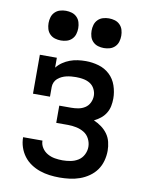

<svg xmlns="http://www.w3.org/2000/svg" viewBox="-85 -810 670 879"><g transform="rotate(10 250.0 -370.5)"><path d="M253 8Q229 8 206 5Q183 2 161 -5.5Q139 -13 119.5 -26Q100 -39 86 -57.5Q72 -76 64.5 -98.5Q57 -121 57 -145Q57 -145 57 -145Q57 -145 57 -145H147Q147 -145 147 -145Q147 -145 147 -145Q147 -127 157 -111.5Q167 -96 183 -87Q199 -78 217 -75Q235 -72 253 -72Q271 -72 290 -75.5Q309 -79 325 -89Q341 -99 350 -116.5Q359 -134 359 -153Q359 -153 359 -153Q359 -153 359 -153Q359 -172 350 -190Q341 -208 324.5 -218Q308 -228 288.5 -232Q269 -236 250 -236H195V-316H250Q267 -316 283.5 -319Q300 -322 314 -331Q328 -340 335.5 -355.5Q343 -371 343 -388Q343 -404 335 -419.5Q327 -435 313 -443.5Q299 -452 282 -455Q265 -458 248 -458Q237 -458 226 -457Q215 -456 204 -453.5Q193 -451 182.5 -446Q172 -441 163.5 -433.5Q155 -426 150.5 -415.5Q146 -405 146 -394V-349H67V-530H146V-484Q158 -499 173.5 -509.5Q189 -520 206.5 -526.5Q224 -533 242.5 -535.5Q261 -538 280 -538Q310 -538 339.5 -529.5Q369 -521 391 -500.5Q413 -480 423 -450.5Q433 -421 433 -391Q433 -373 429.5 -355.5Q426 -338 416.5 -322.5Q407 -307 393 -296Q379 -285 363 -277Q382 -269 398.5 -257Q415 -245 427 -228.5Q439 -212 444 -191.5Q449 -171 449 -151Q449 -127 442.5 -103.5Q436 -80 422.5 -61Q409 -42 389 -28Q369 -14 346.5 -6Q324 2 300 5Q276 8 253 8ZM350 -611Q336 -611 322.5 -615Q309 -619 299 -629Q289 -639 285 -652.5Q281 -666 281 -680Q281 -694 285 -707.5Q289 -721 299 -731Q309 -741 322.5 -745Q336 -749 350 -749Q364 -749 377.5 -745Q391 -741 401 -731Q411 -721 415 -707.5Q419 -694 419 -680Q419 -666 415 -652.5Q411 -639 401 -629Q391 -619 377.5 -615Q364 -611 350 -611ZM150 -611Q136 -611 122.5 -615Q109 -619 99 -629Q89 -639 85 -652.5Q81 -666 81 -680Q81 -694 85 -707.5Q89 -721 99 -731Q109 -741 122.5 -745Q136 -749 150 -749Q164 -749 177.5 -745Q191 -741 201 -731Q211 -721 215 -707.5Q219 -694 219 -680Q219 -666 215 -652.5Q211 -639 201 -629Q191 -619 177.5 -615Q164 -611 150 -611Z"/></g></svg>

Font: Iosevka Slab Medium
Style: Regular
Weight: 500
Monospace: yes
Designer: Belleve Invis
Foundry: Belleve Invis
Version: Version 11.1.1; ttfautohint (v1.8.3)